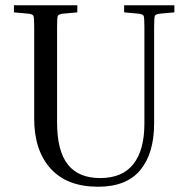

<svg xmlns="http://www.w3.org/2000/svg" viewBox="-20 -700 717 730"><path d="M452 -653V-680H643V-653L588 -648Q572 -646 569 -640Q566 -634 566 -599V-231Q566 -117 513.5 -53.5Q461 10 353 10Q235 10 172.5 -59Q110 -128 110 -249V-599Q110 -634 107 -640Q104 -646 88 -648L33 -653V-680H274V-653L219 -648Q203 -646 200 -640Q197 -634 197 -599V-234Q197 -127 237.5 -75Q278 -23 361 -23Q445 -23 487 -76Q529 -129 529 -230V-599Q529 -634 526 -640Q523 -646 507 -648Z"/></svg>

Font: Inria Serif
Style: Regular
Weight: 400
Designer: Black Foundry Team
Foundry: Black Foundry
Version: Version 1.000; ttfautohint (v1.8.3)